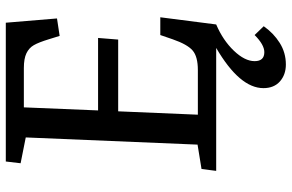

<svg xmlns="http://www.w3.org/2000/svg" viewBox="-186 -554 972 639"><g transform="rotate(-90 299.5 -234.0)"><path d="M57.1 -48.8 138.2 -62 162.1 -633.8 76.2 -650.9 82 -700.2H543.9L558.1 -529.8L500 -521L488.8 -557.1Q478.5 -590.8 469.2 -606.9Q460 -623 442.1 -631.6Q424.3 -640.1 393.1 -640.1H262.2L252 -393.1H493.2L487.8 -326.2H249L237.8 -61H386.2Q431.2 -61 451.4 -78.4Q471.7 -95.7 488.8 -145L502.9 -186H562L538.1 0Q485.4 22.5 450.7 58.8Q416 95.2 416 127.9Q416 160.2 445.8 160.2Q470.7 160.2 502.9 127.9L532.2 158.2Q509.3 190.9 476.8 211.4Q444.3 231.9 404.8 231.9Q371.1 231.9 348.6 212.2Q326.2 192.4 326.2 157.2Q326.2 78.1 460 0H50.8Z"/></g></svg>

Font: Literata Book Medium
Style: Italic
Weight: 500
Italic angle: -3°
Designer: Latin by Veronika Burian and Jose Scaglione. Greek by Irene Vlachou. Cyrillic by Vera Evstafieva
Foundry: TypeTogether
Version: Version 1.003;PS 001.003;hotconv 1.0.88;makeotf.lib2.5.64775